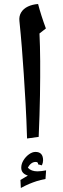

<svg xmlns="http://www.w3.org/2000/svg" viewBox="-20 -697 315 958"><path d="M115 -6Q112 -104 107.5 -182.5Q103 -261 98.5 -329Q94 -397 89 -460Q84 -523 77 -591Q74 -616 85.5 -635Q97 -654 119.5 -664.5Q142 -675 170 -677Q177 -650 187 -618.5Q197 -587 209 -555L177 -530Q180 -469 180.5 -392Q181 -315 179.5 -221Q178 -127 173 -14ZM84 241 82 201 119 179Q86 169 86 140Q86 121 97 103Q108 85 124.5 73Q141 61 157 61Q195 61 195 103Q195 115 189 128L170 123V121Q170 111 158 111Q146 111 136 118.5Q126 126 119 140Q136 158 167 158Q177 158 188 156.5Q199 155 210 153L207 196Q181 201 162.5 207Q144 213 126 220.5Q108 228 84 241Z"/></svg>

Font: Noto Naskh Arabic SemiBold
Style: Regular
Weight: 600
Designer: Monotype Design Team, David Williams, Mohamad Dakak and Nizar Qandah
Foundry: Monotype Imaging Inc.
Version: Version 2.016